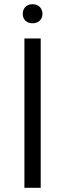

<svg xmlns="http://www.w3.org/2000/svg" viewBox="-20 -894 309 914"><path d="M96.2 -710.9V0H173.8V-710.9ZM88.4 -828.1C88.4 -802.7 105 -783.2 134.8 -783.2C164.6 -783.2 182.1 -802.7 182.1 -828.1C182.1 -853.5 164.6 -874 134.8 -874C105 -874 88.4 -853.5 88.4 -828.1Z"/></svg>

Font: Vazirmatn Light
Style: Regular
Weight: 300
Designer: Saber Rastikerdar
Foundry: Saber Rastikerdar
Version: Version 33.003